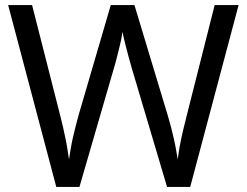

<svg xmlns="http://www.w3.org/2000/svg" viewBox="-20 -734 970 754"><path d="M917 -714 727 0H636L497 -468Q491 -489 485 -511Q479 -533 474 -553Q469 -573 465.5 -587.5Q462 -602 461 -609Q460 -602 457.5 -587.5Q455 -573 450 -553Q445 -533 439.5 -510.5Q434 -488 427 -465L292 0H201L12 -714H106L217 -278Q223 -255 228 -232.5Q233 -210 237.5 -188.5Q242 -167 245 -147Q248 -127 251 -108Q254 -128 257.5 -149Q261 -170 266 -192.5Q271 -215 277 -238Q283 -261 289 -283L415 -714H508L639 -280Q646 -257 652 -233.5Q658 -210 663 -188Q668 -166 671.5 -145.5Q675 -125 678 -108Q681 -133 686 -160.5Q691 -188 698 -218Q705 -248 713 -279L823 -714Z"/></svg>

Font: Noto Sans Kannada
Style: Regular
Weight: 400
Designer: Jelle Bosma - Monotype Design Team
Foundry: Monotype Imaging Inc.
Version: Version 2.003